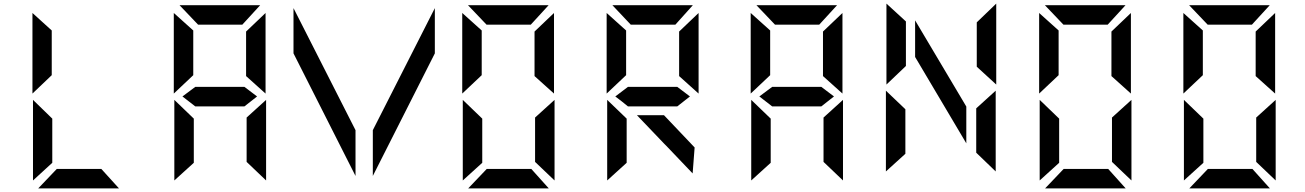

<svg xmlns="http://www.w3.org/2000/svg" viewBox="-20 -832 7240 1065"><path d="M192 213 295 105H542L640 213ZM163 -278 270 -174V71L163 169ZM160 -313V-760L267 -663V-415Z M947 -278 1055 -174V71L947 169ZM1456 169 1348 66V-180L1456 -278ZM1063 -242Q1028 -270 992 -297L1063 -350H1336L1406 -297L1336 -242ZM976 -803H1423L1324 -695H1079ZM944 -313V-760L1052 -663V-415ZM1453 -760V-313L1345 -410V-657Z M2392 -536 2048 144V-110L2392 -787ZM1608 -536V-787L1952 -110V144Z M2577 213 2680 105H2927L3024 213ZM2547 -278 2655 -174V71L2547 169ZM3056 169 2948 66V-180L3056 -278ZM2576 -803H3023L2924 -695H2679ZM2544 -313V-760L2652 -663V-415ZM3053 -760V-313L2945 -410V-657Z M3456 -150V71L3348 169V-278ZM3802 -48ZM3679 -176 3833 -14 3822 130Q3679 -20 3676 -23Q3674 -26 3670 -29Q3666 -32 3664 -35L3513 -193ZM3348 -278 3456 -174V71L3348 169ZM3463 -242Q3428 -271 3393 -297L3463 -350H3737L3807 -297L3737 -242ZM3377 -803H3823L3726 -695H3479ZM3345 -313V-760L3453 -663V-415ZM3855 -760V-313L3747 -410V-657ZM3513 -193H3663Q3696 -158 3757.5 -93.5Q3819 -29 3833 -14L3822 130Q3679 -20 3676 -23Q3674 -26 3670 -29Q3666 -32 3664 -35Z M4147 -278 4255 -174V71L4147 169ZM4656 169 4548 66V-180L4656 -278ZM4263 -242Q4228 -270 4192 -297L4263 -350H4536L4606 -297L4536 -242ZM4176 -803H4623L4524 -695H4279ZM4144 -313V-760L4252 -663V-415ZM4653 -760V-313L4545 -410V-657Z M4897 -363V-812L5005 -713V-466ZM5506 -812V-363L5398 -462V-708ZM4894 -329 5002 -226V21L4894 119ZM5503 119 5395 15V-231L5503 -329ZM5056 -516V-719L5340 -241V-37Z M5777 213 5880 105H6127L6224 213ZM5747 -278 5855 -174V71L5747 169ZM6256 169 6148 66V-180L6256 -278ZM5776 -803H6223L6124 -695H5879ZM5744 -313V-760L5852 -663V-415ZM6253 -760V-313L6145 -410V-657Z M6577 213 6680 105H6927L7024 213ZM6547 -278 6655 -174V71L6547 169ZM7056 169 6948 66V-180L7056 -278ZM6576 -803H7023L6924 -695H6679ZM6544 -313V-760L6652 -663V-415ZM7053 -760V-313L6945 -410V-657Z"/></svg>

Font: Digital Numbers
Style: Regular
Weight: 400
Version: Version 001.102